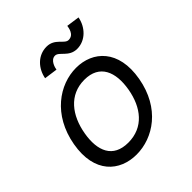

<svg xmlns="http://www.w3.org/2000/svg" viewBox="-195 -832 980 980"><g transform="rotate(-45 295.5 -341.5)"><path d="M231 16C351 16 481 -68 513 -248C545 -428 445 -516 325 -516C205 -516 74 -428 42 -248C10 -68 111 16 231 16ZM120 -248C139 -358 202 -443 312 -443C422 -443 455 -358 436 -248C417 -138 354 -57 244 -57C134 -57 101 -138 120 -248ZM176 -590 248 -580C249 -590 260 -636 293 -636C323 -636 338 -580 398 -580C458 -580 505 -629 516 -689L445 -699C443 -689 439 -643 399 -643C369 -643 355 -699 295 -699C232 -699 187 -650 176 -590Z"/></g></svg>

Font: Uncut Sans
Style: Italic
Weight: 400
Italic angle: -10°
Designer: Kasper Nordkvist
Foundry: Uncut Type
Version: Version 1.111;FEAKit 1.0